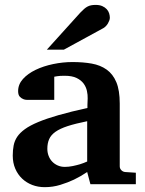

<svg xmlns="http://www.w3.org/2000/svg" viewBox="-20 -754 593 786"><path d="M350.1 0 336.9 -49.8Q311 -32.2 282.7 -18.6Q257.8 -6.8 227.1 2.7Q196.3 12.2 163.1 12.2Q135.7 12.2 112.1 3.2Q88.4 -5.9 70.6 -22.7Q52.7 -39.6 42.5 -63.5Q32.2 -87.4 32.2 -117.2Q32.2 -139.6 35.9 -158.7Q39.6 -177.7 50.5 -194.1Q61.5 -210.4 82 -225.3Q102.5 -240.2 136.5 -254.4Q170.4 -268.6 219.7 -282.7Q269 -296.9 337.9 -312V-324.2Q337.9 -331.5 338.4 -337.4Q338.4 -344.2 338.9 -351.1Q339.4 -365.2 335.9 -381.6Q332.5 -397.9 322.3 -411.9Q312 -425.8 293.5 -434.8Q274.9 -443.8 245.1 -443.8Q234.9 -443.8 226.8 -443.4Q218.8 -442.9 213.4 -441.9Q207 -440.9 202.1 -439.9V-345.2H99.1Q86.4 -344.2 76.7 -347.7Q68.4 -350.6 61.3 -357.9Q54.2 -365.2 54.2 -380.9Q54.2 -408.7 74 -430.7Q93.8 -452.6 125.7 -468Q157.7 -483.4 197.5 -491.7Q237.3 -500 276.9 -500Q319.8 -500 355.5 -493.7Q391.1 -487.3 416.7 -469Q442.4 -450.7 456.3 -417.5Q470.2 -384.3 470.2 -330.1V-73.2Q470.2 -64 476.6 -57.4Q482.9 -50.8 492.2 -49.8L536.1 -46.9V0ZM336.9 -257.8Q288.6 -248 257.1 -237.8Q225.6 -227.5 207 -214.4Q188.5 -201.2 181.2 -184.3Q173.8 -167.5 173.8 -145Q173.8 -129.4 179 -116Q184.1 -102.5 193.6 -92.5Q203.1 -82.5 216.3 -76.7Q229.5 -70.8 245.1 -70.8Q261.2 -70.8 277.6 -74.2Q293.9 -77.6 307.1 -81.5Q322.8 -86.4 336.9 -92.8ZM429.7 -681.2Q429.7 -676.3 427.5 -670.2Q425.3 -664.1 421.9 -658.2Q418.5 -652.3 413.6 -647.2Q408.7 -642.1 403.8 -639.2L241.7 -550.8H171.9L308.6 -702.1Q317.4 -711.4 324.5 -717.5Q331.5 -723.6 338.6 -727.3Q345.7 -731 353.5 -732.4Q361.3 -733.9 371.6 -733.9Q387.7 -733.9 398.7 -729Q409.7 -724.1 416.7 -716.6Q423.8 -709 426.8 -699.5Q429.7 -689.9 429.7 -681.2Z"/></svg>

Font: Charis SIL
Style: Bold
Weight: 700
Foundry: SIL International
Version: Version 4.112